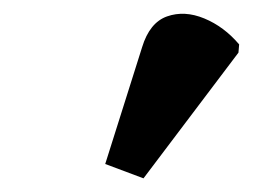

<svg xmlns="http://www.w3.org/2000/svg" viewBox="-20 -759 370 281"><path d="M190 -498 134 -519 188 -690Q199 -726 224.5 -735Q250 -744 279 -732Q308 -720 330 -694L329 -682Z"/></svg>

Font: Noto Serif Condensed ExtraBold
Style: Italic
Weight: 800
Width: 3
Italic angle: -12°
Designer: Monotype Design Team
Foundry: Monotype Imaging Inc.
Version: Version 2.014; ttfautohint (v1.8.4.7-5d5b)